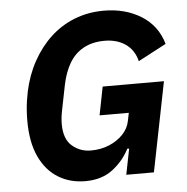

<svg xmlns="http://www.w3.org/2000/svg" viewBox="-52 -761 804 824"><g transform="rotate(-5 350.0 -349.0)"><path d="M460 0 482 -111H474Q448 -60 401 -24Q354 12 283 12Q217 12 166 -19.5Q115 -51 86 -113Q57 -175 57 -268Q57 -290 58.5 -311.5Q60 -333 63 -353.5Q66 -374 70 -393Q85 -463 117 -521Q149 -579 194.5 -621.5Q240 -664 298.5 -687Q357 -710 425 -710Q517 -710 585.5 -667.5Q654 -625 677 -545L556 -481Q544 -530 507 -555.5Q470 -581 417 -581Q364 -581 326 -560Q288 -539 265 -500Q242 -461 231 -407L209 -297Q206 -282 204.5 -268Q203 -254 203 -241Q203 -176 237.5 -146.5Q272 -117 318 -117Q361 -117 397 -132Q433 -147 457 -172.5Q481 -198 487 -230L494 -264H368L392 -386H656L579 0Z"/></g></svg>

Font: IBM Plex Sans
Style: Italic
Weight: 400
Italic angle: -11.31°
Designer: Mike Abbink, Paul van der Laan, Pieter van Rosmalen
Foundry: Bold Monday
Version: Version 3.201